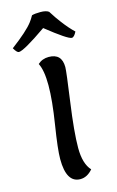

<svg xmlns="http://www.w3.org/2000/svg" viewBox="-138 -973 631 1034"><g transform="rotate(-15 177.5 -455.5)"><path d="M176 7Q98 7 98 -125Q98 -180 119 -311Q140 -442 140 -526Q140 -610 119 -650Q144 -673 180 -673Q253 -673 253 -597Q253 -573 230 -409.5Q207 -246 207 -158Q207 -70 245 -29Q214 7 176 7ZM328 -740Q306 -740 192 -831Q61 -740 33 -740Q22 -740 6 -768Q99 -838 130 -879Q141 -893 152 -913Q169 -918 200 -918Q231 -918 246 -907Q247 -906 254.5 -894Q262 -882 270.5 -869.5Q279 -857 292 -840Q325 -796 355 -768Q341 -740 328 -740Z"/></g></svg>

Font: Paprika
Style: Regular
Weight: 400
Designer: Eduardo Rodriguez Tunni
Foundry: Eduardo Rodriguez Tunni
Version: Version 1.001